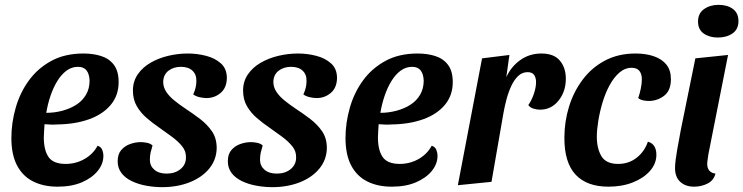

<svg xmlns="http://www.w3.org/2000/svg" viewBox="-20 -751 3070 793"><path d="M218 20Q160 20 117 -1.5Q74 -23 50.5 -67.5Q27 -112 27 -181Q27 -244 45 -306.5Q63 -369 99.5 -419Q136 -469 192 -499.5Q248 -530 325 -530Q365 -530 398 -519.5Q431 -509 450.5 -483Q470 -457 470 -412Q470 -357 437.5 -318Q405 -279 348 -258.5Q291 -238 217 -237Q205 -236 190 -236.5Q175 -237 164 -238Q163 -223 162 -208.5Q161 -194 161 -183Q161 -131 180.5 -102.5Q200 -74 251 -74Q293 -74 328.5 -94Q364 -114 383 -149Q397 -145 402 -132.5Q407 -120 407 -107Q407 -74 383.5 -45Q360 -16 318 2Q276 20 218 20ZM171 -285Q205 -285 237 -293.5Q269 -302 294.5 -318Q320 -334 335 -359.5Q350 -385 350 -418Q349 -445 337.5 -460Q326 -475 302 -475Q276 -475 254.5 -459Q233 -443 216.5 -416Q200 -389 188.5 -355Q177 -321 171 -285Z M650 22Q617 22 584 16Q551 10 524 -3Q497 -16 481.5 -36.5Q466 -57 466 -85Q466 -114 480.5 -131Q495 -148 517 -156Q539 -164 561 -164Q574 -164 588 -161Q602 -158 610 -150Q605 -134 602 -121Q599 -108 599 -91Q599 -66 617.5 -50Q636 -34 668 -34Q703 -34 725.5 -52.5Q748 -71 748 -100Q749 -126 732.5 -146.5Q716 -167 691 -185.5Q666 -204 639 -223Q611 -242 586 -263.5Q561 -285 545 -312.5Q529 -340 529 -377Q529 -415 549 -444Q569 -473 602 -492Q635 -511 675 -520.5Q715 -530 756 -530Q794 -530 831 -520.5Q868 -511 892.5 -489Q917 -467 917 -428Q916 -388 891 -367Q866 -346 833 -346Q820 -346 804.5 -349.5Q789 -353 778 -361Q784 -374 787.5 -387.5Q791 -401 791 -416Q792 -443 775 -459Q758 -475 727 -475Q697 -475 676 -459Q655 -443 654 -413Q654 -391 666.5 -372Q679 -353 700 -336Q721 -319 745 -303Q777 -282 806.5 -259.5Q836 -237 855.5 -208.5Q875 -180 875 -139Q874 -91 844 -54.5Q814 -18 763 2Q712 22 650 22Z M1105 22Q1072 22 1039 16Q1006 10 979 -3Q952 -16 936.5 -36.5Q921 -57 921 -85Q921 -114 935.5 -131Q950 -148 972 -156Q994 -164 1016 -164Q1029 -164 1043 -161Q1057 -158 1065 -150Q1060 -134 1057 -121Q1054 -108 1054 -91Q1054 -66 1072.5 -50Q1091 -34 1123 -34Q1158 -34 1180.5 -52.5Q1203 -71 1203 -100Q1204 -126 1187.5 -146.5Q1171 -167 1146 -185.5Q1121 -204 1094 -223Q1066 -242 1041 -263.5Q1016 -285 1000 -312.5Q984 -340 984 -377Q984 -415 1004 -444Q1024 -473 1057 -492Q1090 -511 1130 -520.5Q1170 -530 1211 -530Q1249 -530 1286 -520.5Q1323 -511 1347.5 -489Q1372 -467 1372 -428Q1371 -388 1346 -367Q1321 -346 1288 -346Q1275 -346 1259.5 -349.5Q1244 -353 1233 -361Q1239 -374 1242.5 -387.5Q1246 -401 1246 -416Q1247 -443 1230 -459Q1213 -475 1182 -475Q1152 -475 1131 -459Q1110 -443 1109 -413Q1109 -391 1121.5 -372Q1134 -353 1155 -336Q1176 -319 1200 -303Q1232 -282 1261.5 -259.5Q1291 -237 1310.5 -208.5Q1330 -180 1330 -139Q1329 -91 1299 -54.5Q1269 -18 1218 2Q1167 22 1105 22Z M1598 20Q1540 20 1497 -1.5Q1454 -23 1430.5 -67.5Q1407 -112 1407 -181Q1407 -244 1425 -306.5Q1443 -369 1479.5 -419Q1516 -469 1572 -499.5Q1628 -530 1705 -530Q1745 -530 1778 -519.5Q1811 -509 1830.5 -483Q1850 -457 1850 -412Q1850 -357 1817.5 -318Q1785 -279 1728 -258.5Q1671 -238 1597 -237Q1585 -236 1570 -236.5Q1555 -237 1544 -238Q1543 -223 1542 -208.5Q1541 -194 1541 -183Q1541 -131 1560.5 -102.5Q1580 -74 1631 -74Q1673 -74 1708.5 -94Q1744 -114 1763 -149Q1777 -145 1782 -132.5Q1787 -120 1787 -107Q1787 -74 1763.5 -45Q1740 -16 1698 2Q1656 20 1598 20ZM1551 -285Q1585 -285 1617 -293.5Q1649 -302 1674.5 -318Q1700 -334 1715 -359.5Q1730 -385 1730 -418Q1729 -445 1717.5 -460Q1706 -475 1682 -475Q1656 -475 1634.5 -459Q1613 -443 1596.5 -416Q1580 -389 1568.5 -355Q1557 -321 1551 -285Z M1871 14 1971 -510 2084 -524 2071 -432Q2091 -476 2129 -503Q2167 -530 2216 -530Q2268 -530 2292.5 -500.5Q2317 -471 2317 -426Q2317 -373 2287 -335.5Q2257 -298 2210 -298Q2197 -298 2183 -302.5Q2169 -307 2162 -317Q2175 -335 2184.5 -362Q2194 -389 2194 -412Q2194 -430 2186 -441.5Q2178 -453 2159 -453Q2137 -453 2120.5 -437.5Q2104 -422 2092 -396.5Q2080 -371 2072 -341Q2064 -311 2059 -282L2010 0Z M2493 20Q2404 20 2357.5 -29.5Q2311 -79 2311 -181Q2311 -248 2330 -310Q2349 -372 2386.5 -422Q2424 -472 2479 -501Q2534 -530 2605 -530Q2648 -530 2681 -518.5Q2714 -507 2732.5 -484Q2751 -461 2751 -424Q2751 -377 2723 -355.5Q2695 -334 2659 -334Q2649 -334 2636.5 -336.5Q2624 -339 2616 -346Q2622 -363 2626.5 -384.5Q2631 -406 2631 -423Q2631 -445 2621 -458Q2611 -471 2589 -471Q2561 -471 2538 -451Q2515 -431 2497.5 -398.5Q2480 -366 2468.5 -327.5Q2457 -289 2451 -251.5Q2445 -214 2445 -186Q2445 -138 2464 -106Q2483 -74 2533 -74Q2577 -74 2609.5 -99.5Q2642 -125 2656 -166Q2675 -160 2683 -146Q2691 -132 2691 -112Q2691 -75 2664.5 -45Q2638 -15 2593.5 2.5Q2549 20 2493 20Z M2847 20Q2811 20 2789.5 0Q2768 -20 2768 -57Q2768 -70 2770.5 -90.5Q2773 -111 2777 -133.5Q2781 -156 2785 -176.5Q2789 -197 2791 -210L2852 -510L2987 -524L2906 -115Q2905 -107 2903 -94.5Q2901 -82 2901 -73Q2901 -57 2909.5 -46.5Q2918 -36 2935 -34Q2928 -6 2902.5 7Q2877 20 2847 20ZM2945 -596Q2910 -596 2886.5 -612.5Q2863 -629 2863 -662Q2863 -696 2888 -713.5Q2913 -731 2948 -731Q2984 -731 3007 -714Q3030 -697 3030 -664Q3030 -630 3005.5 -613Q2981 -596 2945 -596Z"/></svg>

Font: Sansita Swashed Light Medium
Style: Regular
Weight: 500
Version: Version 1.003